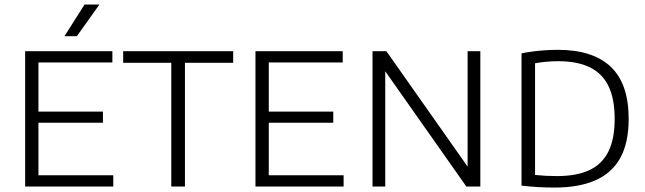

<svg xmlns="http://www.w3.org/2000/svg" viewBox="-20 -820 2834 844"><path d="M90.5 0V-595H474V-545.5H149V-49.5H478V0ZM128.5 -280.5V-329.5H432.5V-280.5ZM263.5 -661 351.5 -800H417L318 -661Z M733 0V-544H521.5V-595H1005V-544H793V0Z M1103 0V-595H1486.5V-545.5H1161.5V-49.5H1490.5V0ZM1141 -280.5V-329.5H1445V-280.5Z M1617.5 0V-595H1678.5L2050 -67H2035.5V-595H2091.5V0H2030L1658.5 -528H1673.5V0Z M2418 4.5Q2383 4.5 2347 2.5Q2311 0.5 2272.5 -4V-585.5Q2297 -590.5 2324.2 -594Q2351.5 -597.5 2378.8 -599.2Q2406 -601 2432 -601Q2586 -601 2664.8 -526.5Q2743.5 -452 2743.5 -297Q2743.5 -192.5 2706.8 -126Q2670 -59.5 2597.5 -27.5Q2525 4.5 2418 4.5ZM2429.5 -46Q2514 -46 2570 -71.8Q2626 -97.5 2654 -153Q2682 -208.5 2682 -297.5Q2682 -385.5 2654.8 -441.5Q2627.5 -497.5 2572.5 -524.2Q2517.5 -551 2434 -551Q2408 -551 2381 -548.5Q2354 -546 2332 -542V-51Q2354.5 -48.5 2378.5 -47.2Q2402.5 -46 2429.5 -46Z"/></svg>

Font: Encode Sans SC Condensed Thin Light
Style: Regular
Weight: 300
Version: Version 3.002